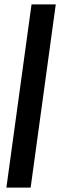

<svg xmlns="http://www.w3.org/2000/svg" viewBox="-20 -851 273 871"><path d="M9 0 123 -831H233L119 0Z"/></svg>

Font: Merriweather 96pt Medium
Style: Italic
Weight: 500
Italic angle: -7.8°
Version: Version 2.101